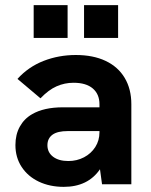

<svg xmlns="http://www.w3.org/2000/svg" viewBox="-20 -717 586 747"><path d="M369 -58.5Q322 10 228 10Q174 10 131.2 -10.2Q88.5 -30.5 64.2 -67.5Q40 -104.5 40 -152.5Q40 -193.5 57 -224.2Q74 -255 104.5 -272.5Q150.5 -299.5 225 -299.5H367V-311.5Q367 -350.5 341 -372.8Q315 -395 266 -395Q231.5 -395 200.2 -381.2Q169 -367.5 137.5 -334.5L48 -410Q90.5 -457 149.5 -480Q208.5 -503 275 -503Q342.5 -503 391 -480Q439.5 -457 465.2 -413.8Q491 -370.5 491 -311.5V0H377ZM246 -90.5Q279 -90.5 306.8 -105Q334.5 -119.5 350.8 -145Q367 -170.5 367 -202.5V-207H243Q204.5 -207 185 -193.5Q164.5 -179 164.5 -152Q164.5 -124 186.5 -107.2Q208.5 -90.5 246 -90.5ZM307 -697H439.5V-569.5H307ZM111 -697H243V-569.5H111Z"/></svg>

Font: HK Grotesk
Style: Bold
Weight: 700
Designer: Alfredo Marco Pradil
Foundry: Hanken Design Co.
Version: Version 3.001